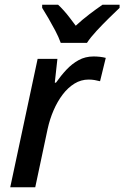

<svg xmlns="http://www.w3.org/2000/svg" viewBox="-20 -786 522 806"><path d="M23 0 138 -539H221L210 -439H215Q236 -469 259 -493.5Q282 -518 310 -533.5Q338 -549 373 -549Q386 -549 399.5 -547.5Q413 -546 424 -543L400 -445Q389 -448 377 -450Q365 -452 352 -452Q320 -452 292.5 -435Q265 -418 243 -389Q221 -360 205 -323Q189 -286 180 -245L128 0ZM235 -606Q226 -631 212 -657.5Q198 -684 183.5 -709Q169 -734 157 -753V-766H224Q235 -756 248 -741.5Q261 -727 273.5 -710.5Q286 -694 298 -678Q326 -704 355 -726Q384 -748 410 -766H482V-753Q465 -737 438 -710.5Q411 -684 385.5 -656.5Q360 -629 345 -606Z"/></svg>

Font: Noto Sans Display Medium
Style: Italic
Weight: 500
Italic angle: -12°
Designer: Monotype Design Team
Foundry: Monotype Imaging Inc.
Version: Version 2.003